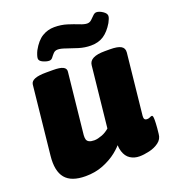

<svg xmlns="http://www.w3.org/2000/svg" viewBox="-133 -816 823 924"><g transform="rotate(-20 278.5 -354.0)"><path d="M148 9Q75 9 44.5 -28Q14 -65 22 -141L59 -493Q61 -509 80.5 -517Q100 -525 140 -525H174Q210 -525 225.5 -517Q241 -509 239 -493L206 -180Q205 -167 207.5 -158Q210 -149 219.5 -144Q229 -139 246 -139Q255 -139 265.5 -141.5Q276 -144 286.5 -148Q297 -152 306.5 -158Q316 -164 324 -171L357 -483Q361 -525 439 -525H465Q505 -525 522 -515Q539 -505 537 -483L504 -170Q503 -159 506.5 -153.5Q510 -148 520 -148Q528 -148 534.5 -151.5Q541 -155 545 -155Q549 -155 550.5 -149.5Q552 -144 552 -131Q552 -124 551.5 -114Q551 -104 550 -91Q549 -78 547 -62Q545 -36 524 -20.5Q503 -5 475 1.5Q447 8 424 8Q398 8 377.5 -5Q357 -18 348 -46.5Q339 -75 344 -122L352 -91Q339 -71 309.5 -47.5Q280 -24 239 -7.5Q198 9 148 9ZM173 -573Q160 -573 142 -581Q124 -589 124 -602Q124 -608 127.5 -619Q131 -630 136 -640Q159 -682 187.5 -699.5Q216 -717 250 -717Q285 -717 315 -707.5Q345 -698 368.5 -688.5Q392 -679 406 -679Q419 -679 428.5 -688Q438 -697 447 -706Q456 -715 465 -715Q479 -715 496.5 -703.5Q514 -692 514 -679Q514 -673 510.5 -664Q507 -655 502 -646Q480 -609 453 -591Q426 -573 387 -573Q356 -573 325 -582.5Q294 -592 269 -601Q244 -610 229 -610Q215 -610 206.5 -601Q198 -592 191 -582.5Q184 -573 173 -573Z"/></g></svg>

Font: Asap Black
Style: Italic
Weight: 900
Italic angle: -6°
Designer: Pablo Cosgaya
Foundry: Omnibus-Type
Version: Version 3.001